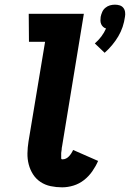

<svg xmlns="http://www.w3.org/2000/svg" viewBox="-20 -794 556 822"><path d="M428 -568 386 -608Q402 -622 414 -638Q426 -654 434 -672Q427 -674 421.5 -679Q416 -684 413 -691Q410 -698 410 -706Q410 -714 411 -722Q413 -732 417.5 -742.5Q422 -753 431 -760.5Q440 -768 450.5 -771Q461 -774 472 -774Q483 -774 492.5 -771Q502 -768 508 -760.5Q514 -753 515.5 -742.5Q517 -732 515 -722Q512 -700 505 -679Q498 -658 486.5 -638.5Q475 -619 460 -601Q445 -583 428 -568ZM246 8Q221 8 197 3Q173 -2 153.5 -15Q134 -28 121.5 -47.5Q109 -67 103 -90Q97 -113 97.5 -138Q98 -163 102 -188L173 -615H104L103 -735H339L246 -169Q245 -165 244.5 -161Q244 -157 244 -153.5Q244 -150 243 -146.5Q242 -143 242 -139Q242 -135 242 -131.5Q242 -128 242 -124Q242 -120 242 -116Q242 -112 246 -112H249Q256 -112 263 -115.5Q270 -119 275.5 -125Q281 -131 285.5 -138Q290 -145 293 -152L400 -105Q390 -82 375 -60.5Q360 -39 339.5 -23Q319 -7 294.5 0.5Q270 8 246 8Z"/></svg>

Font: Iosevka Etoile Heavy
Style: Italic
Weight: 900
Italic angle: -9°
Designer: Belleve Invis
Foundry: Belleve Invis
Version: Version 22.1.2; ttfautohint (v1.8.4)